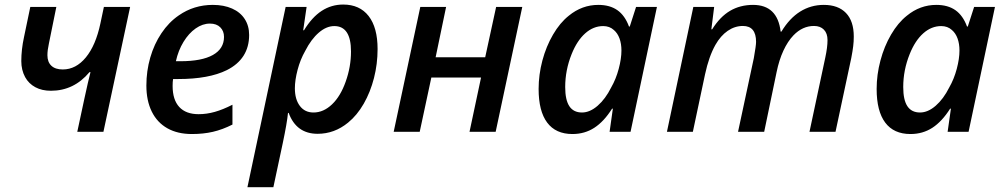

<svg xmlns="http://www.w3.org/2000/svg" viewBox="-20 -571 4351 832"><path d="M372.1 -258.3H367.7Q300.3 -177.7 200.7 -177.7Q161.6 -177.7 133.1 -193.1Q104.5 -208.5 88.9 -236.8Q72.3 -267.6 72.3 -306.2Q72.3 -356 84 -410.2L111.3 -541H224.1L191.9 -382.3Q185.5 -353.5 185.5 -331.5Q185.5 -302.2 202.6 -286.1Q219.7 -270 252 -270Q309.1 -270 352.1 -322.3Q395 -374.5 415 -469.2L430.2 -541H543.9L428.2 0H314.9L345.7 -143.6Q361.8 -218.3 372.1 -258.3Z M614.3 -200.2Q614.3 -263.2 631.1 -321.5Q647.9 -379.9 679.7 -427.2Q711.4 -474.6 754.9 -504.4Q820.3 -549.8 902.3 -549.8Q950.2 -549.8 985.8 -533.9Q1021.5 -518.1 1040.5 -488.5Q1059.6 -459 1059.6 -419.4Q1059.6 -367.7 1035.2 -329.3Q1010.7 -291 962.9 -267.1Q884.8 -228.5 752 -228.5H730Q728 -216.8 728 -198.7Q728 -138.7 756.8 -107.4Q785.6 -76.2 840.8 -76.2Q875.5 -76.2 910.9 -86.2Q946.3 -96.2 987.3 -117.2V-31.2Q943.8 -9.3 902.6 0.2Q861.3 9.8 811.5 9.8Q749.5 9.8 705.3 -15.1Q661.1 -40 637.7 -87.4Q614.3 -134.8 614.3 -200.2ZM950.7 -411.1Q950.7 -436.5 934.6 -452.6Q918.5 -468.8 889.6 -468.8Q857.9 -468.8 827.9 -447.8Q797.9 -426.8 775.1 -389.4Q752.4 -352.1 742.2 -305.7H761.7Q854.5 -305.7 902.6 -332.8Q950.7 -359.9 950.7 -411.1Z M1217.8 -541H1308.6L1293.9 -439.9H1297.4Q1332 -496.6 1374 -523.9Q1416 -551.3 1467.3 -551.3Q1538.6 -551.3 1577.4 -501.5Q1616.2 -451.7 1616.2 -358.4Q1616.2 -293.9 1600.6 -232.9Q1585 -171.9 1556.2 -121.6Q1527.3 -71.3 1488.3 -39.6Q1429.2 8.8 1356.4 8.8Q1264.2 8.8 1231 -81.5H1228Q1223.6 -37.1 1205.1 50.3L1164.6 240.2H1052.2ZM1478 -217.3Q1501 -281.7 1501 -347.7Q1501 -458 1428.7 -458Q1394.5 -458 1361.6 -429.7Q1328.6 -401.4 1302.7 -350.6Q1281.2 -313 1269.5 -268.3Q1257.8 -223.6 1257.8 -188.5Q1257.8 -140.6 1279.3 -112.1Q1300.8 -83.5 1338.4 -83.5Q1381.8 -83.5 1418.7 -118.7Q1455.6 -153.8 1478 -217.3Z M1801.3 -541H1913.1L1867.7 -322.8H2082.5L2129.9 -541H2243.2L2127.9 0H2014.6L2064.5 -234.9H1849.1L1798.8 0H1686Z M2314 -185.5Q2314 -247.1 2330.3 -308.6Q2346.7 -370.1 2376.5 -421.1Q2406.2 -472.2 2444.8 -502.9Q2502 -549.8 2572.8 -549.8Q2622.6 -549.8 2655.3 -526.9Q2688 -503.9 2705.6 -456.1H2709L2736.3 -541H2826.7L2712.4 0H2621.6L2635.7 -100.1H2632.3Q2597.2 -44.4 2555.4 -17.3Q2513.7 9.8 2460.4 9.8Q2388.2 9.8 2351.1 -39.8Q2314 -89.4 2314 -185.5ZM2628.4 -191.9Q2649.4 -228.5 2661.1 -272.7Q2672.9 -316.9 2672.9 -352.1Q2672.9 -381.3 2664.6 -404.3Q2656.2 -427.2 2640.1 -440.9Q2621.6 -458 2593.8 -458Q2551.3 -458 2515.9 -426.5Q2480.5 -395 2457 -336.4Q2429.2 -267.1 2429.2 -193.8Q2429.2 -137.7 2447.3 -110.6Q2465.3 -83.5 2502 -83.5Q2536.1 -83.5 2569.8 -112.8Q2603.5 -142.1 2628.4 -191.9Z M2984.4 -541H3074.7L3062.5 -443.8H3065.9Q3100.1 -498.5 3143.8 -524.2Q3187.5 -549.8 3243.2 -549.8Q3349.1 -549.8 3362.8 -434.1H3366.2Q3400.9 -491.7 3447.3 -520.8Q3493.7 -549.8 3549.8 -549.8Q3612.3 -549.8 3646 -514.6Q3679.7 -479.5 3679.7 -412.6Q3679.7 -390.6 3677.2 -370.6Q3674.8 -350.6 3668.9 -319.8L3600.6 0H3487.8L3556.2 -321.3Q3565.9 -366.2 3565.9 -397.5Q3565.9 -426.3 3550.3 -442.4Q3534.7 -458.5 3507.3 -458.5Q3457.5 -458.5 3418.5 -418Q3393.6 -392.1 3374.8 -351.6Q3356 -311 3345.2 -258.3L3291.5 0H3178.2L3246.6 -319.3Q3256.3 -374 3256.3 -389.6Q3256.3 -458.5 3199.2 -458.5Q3164.1 -458.5 3133.3 -437.3Q3102.5 -416 3080.1 -376.5Q3051.8 -326.2 3035.2 -249L2982.4 0H2870.1Z M3778.8 -185.5Q3778.8 -247.1 3795.2 -308.6Q3811.5 -370.1 3841.3 -421.1Q3871.1 -472.2 3909.7 -502.9Q3966.8 -549.8 4037.6 -549.8Q4087.4 -549.8 4120.1 -526.9Q4152.8 -503.9 4170.4 -456.1H4173.8L4201.2 -541H4291.5L4177.2 0H4086.4L4100.6 -100.1H4097.2Q4062 -44.4 4020.3 -17.3Q3978.5 9.8 3925.3 9.8Q3853 9.8 3815.9 -39.8Q3778.8 -89.4 3778.8 -185.5ZM4093.3 -191.9Q4114.3 -228.5 4126 -272.7Q4137.7 -316.9 4137.7 -352.1Q4137.7 -381.3 4129.4 -404.3Q4121.1 -427.2 4105 -440.9Q4086.4 -458 4058.6 -458Q4016.1 -458 3980.7 -426.5Q3945.3 -395 3921.9 -336.4Q3894 -267.1 3894 -193.8Q3894 -137.7 3912.1 -110.6Q3930.2 -83.5 3966.8 -83.5Q4001 -83.5 4034.7 -112.8Q4068.4 -142.1 4093.3 -191.9Z"/></svg>

Font: Viking Open Sans Light
Style: Bold Italic
Weight: 600
Italic angle: -12°
Foundry: Ascender Corporation
Version: Version 2.000